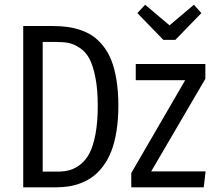

<svg xmlns="http://www.w3.org/2000/svg" viewBox="-20 -799 920 819"><path d="M807.1 -778.8 838.9 -743.2 728 -628.9H676.8L565.9 -743.2L599.1 -778.8L703.1 -690.9ZM205.1 -688Q238.3 -688 266.1 -684.3Q293.9 -680.7 323.2 -670.9Q352.5 -661.1 375.7 -645.3Q398.9 -629.4 419.9 -603.3Q440.9 -577.1 454.8 -542.2Q468.8 -507.3 476.8 -458Q484.9 -408.7 484.9 -348.1Q484.9 -288.6 476.8 -239Q468.8 -189.5 454.8 -154.1Q440.9 -118.7 420.7 -91.3Q400.4 -64 377.7 -46.9Q355 -29.8 327.6 -19Q300.3 -8.3 274.4 -4.2Q248.5 0 219.2 0H79.1V-688ZM220.2 -620.1H162.1V-66.9H224.1Q253.4 -66.9 276.9 -73.2Q300.3 -79.6 323.5 -97.9Q346.7 -116.2 362.3 -146.5Q377.9 -176.8 387.5 -228Q397 -279.3 397 -348.1Q397 -418.5 386.7 -469.5Q376.5 -520.5 361.1 -549.1Q345.7 -577.6 321 -594.2Q296.4 -610.8 273.7 -615.5Q251 -620.1 220.2 -620.1ZM856 -525.9V-462.9L625 -67.9H856.9L849.1 0H540V-61L770 -457H559.1V-525.9Z"/></svg>

Font: Fira Sans Compressed Book
Style: Regular
Weight: 350
Width: 1
Designer: Carrois Corporate & Edenspiekermann AG
Foundry: Carrois Corporate GbR & Edenspiekermann AG
Version: Version 4.203;PS 004.203;hotconv 1.0.88;makeotf.lib2.5.64775